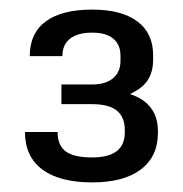

<svg xmlns="http://www.w3.org/2000/svg" viewBox="-20 -805 381 400"><path d="M172 -425Q104 -425 68 -452Q32 -479 32 -530H100Q100 -502 117 -489.5Q134 -477 172 -477Q240 -477 240 -529V-534Q240 -561 223.5 -574.5Q207 -588 172 -588H108V-629H172Q200 -629 215.5 -642Q231 -655 231 -678V-689Q231 -712 216 -724.5Q201 -737 172 -737Q142 -737 126 -724.5Q110 -712 110 -688H42Q42 -736 75.5 -760.5Q109 -785 172 -785Q233 -785 266 -760.5Q299 -736 299 -690V-680Q299 -640 270 -620Q261 -614 251 -609Q266 -604 278 -596Q309 -574 309 -532V-528Q309 -479 273.5 -452Q238 -425 172 -425Z"/></svg>

Font: Pathway Extreme 8pt Thin 12pt Light
Style: Regular
Weight: 300
Version: Version 1.001;gftools[0.9.26]